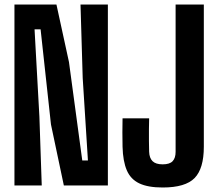

<svg xmlns="http://www.w3.org/2000/svg" viewBox="-20 -820 956 849"><path d="M43.9 0V-800H229.6L285 -545.5L343.8 -110.3H368.8L345.7 -475.1L336 -800H457V0H262.3L205.4 -269.5L159.5 -690.4H132.8L154.2 -304.7L164.6 0ZM699.4 9.1Q634.2 9.1 596 -9.1Q557.7 -27.3 540.7 -67Q523.6 -106.7 521.9 -171.1Q521.2 -200.7 521.2 -233.9Q521.2 -267.2 521.9 -296.8H639.5Q638.9 -275.9 638.6 -249.3Q638.4 -222.6 638.6 -196Q638.9 -169.4 639.5 -148.5Q640.5 -121.2 654.7 -107.2Q668.9 -93.3 699.4 -93.3Q730.1 -93.3 743.3 -107.2Q756.5 -121.2 756.5 -148.5V-800H881.3V-171.1Q881.3 -74.5 840.5 -32.7Q799.7 9.1 699.4 9.1Z"/></svg>

Font: Big Shoulders Display SC Thin
Style: Regular
Weight: 100
Designer: Patric King
Foundry: XO Type Co
Version: Version 2.002